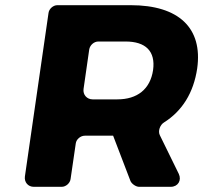

<svg xmlns="http://www.w3.org/2000/svg" viewBox="-20 -720 783 740"><path d="M516 0H638C666 0 681 -25 669 -50L596 -199C588 -215 597 -239 612 -248C682 -292 726 -362 740 -456C762 -612 669 -700 484 -700H201C185 -700 169 -686 167 -670L76 -40C73 -18 88 0 110 0H218C234 0 250 -14 252 -30L272 -167C274 -183 290 -197 307 -197H416L483 -22C488 -11 504 0 516 0ZM302 -377 324 -530C327 -546 342 -560 359 -560H464C541 -560 580 -523 570 -450C559 -376 509 -337 432 -337H337C315 -337 299 -355 302 -377Z"/></svg>

Font: Trueno
Style: RoundBdIt
Weight: 700
Designer: Julieta Ulanovsky, Jasper
Foundry: Julieta Ulanovsky, Cannot Into Space Fonts
Version: Version 3.001